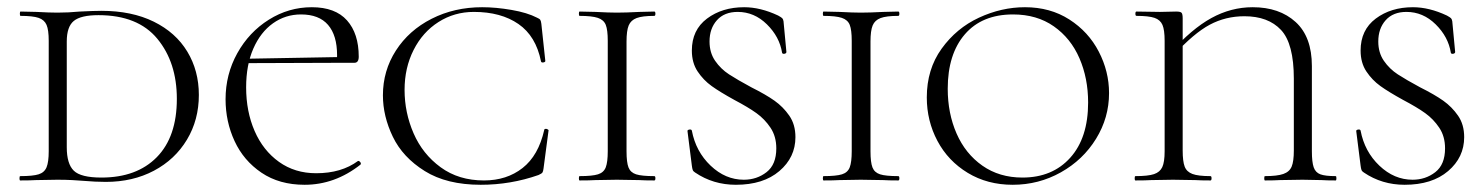

<svg xmlns="http://www.w3.org/2000/svg" viewBox="-20 -500 4113 532"><path d="M210 1Q198 0 180 -1Q162 -2 139 -2L80 -1Q64 0 36 0Q34 0 34 -6Q34 -12 36 -12Q71 -12 87 -17Q103 -22 109 -36.5Q115 -51 115 -81V-387Q115 -417 109 -431Q103 -445 87 -450.5Q71 -456 37 -456Q35 -456 35 -462Q35 -468 37 -468L81 -467Q117 -465 139 -465Q170 -465 201 -468Q241 -470 261 -470Q345 -470 406 -440Q467 -410 499 -357Q531 -304 531 -237Q531 -168 498 -113Q465 -58 406.5 -27Q348 4 273 4Q245 4 210 1ZM470 -226Q470 -327 416 -392.5Q362 -458 253 -458Q204 -458 184.5 -442Q165 -426 165 -385V-92Q165 -46 184.5 -27Q204 -8 261 -8Q359 -8 414.5 -64.5Q470 -121 470 -226Z M605 -225Q605 -294 637.5 -352.5Q670 -411 725 -445.5Q780 -480 844 -480Q909 -480 941.5 -443.5Q974 -407 974 -343Q974 -326 962 -326H913Q914 -333 914 -347Q914 -402 889 -431Q864 -460 814 -460Q771 -460 736.5 -435.5Q702 -411 682 -365.5Q662 -320 662 -258Q662 -191 685.5 -137Q709 -83 753 -51.5Q797 -20 856 -20Q926 -20 972 -54H973Q976 -54 978.5 -50.5Q981 -47 979 -44Q908 12 824 12Q754 12 704.5 -21.5Q655 -55 630 -109Q605 -163 605 -225ZM648 -337 925 -342V-326L649 -325Z M1468 -451Q1475 -448 1477 -445Q1479 -442 1480 -434L1491 -331Q1491 -328 1485.5 -327Q1480 -326 1479 -330Q1465 -400 1416.5 -433.5Q1368 -467 1293 -467Q1239 -467 1195 -439Q1151 -411 1126 -361.5Q1101 -312 1101 -251Q1101 -188 1126 -130.5Q1151 -73 1201 -36.5Q1251 0 1321 0Q1384 0 1428 -34.5Q1472 -69 1488 -140Q1488 -143 1493 -143Q1495 -143 1497.5 -141.5Q1500 -140 1500 -139L1486 -33Q1485 -25 1483 -22Q1481 -19 1472 -15Q1395 12 1312 12Q1218 12 1157 -26Q1096 -64 1068.5 -121Q1041 -178 1041 -236Q1041 -304 1077 -360Q1113 -416 1176 -448Q1239 -480 1316 -480Q1354 -480 1397.5 -472.5Q1441 -465 1468 -451Z M1793 -12Q1796 -12 1796 -6Q1796 0 1793 0Q1766 0 1751 -1L1689 -2L1630 -1Q1614 0 1586 0Q1584 0 1584 -6Q1584 -12 1586 -12Q1621 -12 1637 -17Q1653 -22 1658.5 -36.5Q1664 -51 1664 -81V-387Q1664 -417 1658.5 -431Q1653 -445 1636.5 -450.5Q1620 -456 1586 -456Q1584 -456 1584 -462Q1584 -468 1586 -468L1630 -467Q1668 -465 1689 -465Q1714 -465 1752 -467L1793 -468Q1796 -468 1796 -462Q1796 -456 1793 -456Q1760 -456 1744 -450Q1728 -444 1722 -429.5Q1716 -415 1716 -385V-81Q1716 -50 1721.5 -36Q1727 -22 1742.5 -17Q1758 -12 1793 -12Z M2062 -258Q2102 -238 2126 -221Q2150 -204 2167 -179.5Q2184 -155 2184 -120Q2184 -64 2139.5 -26Q2095 12 2019 12Q1956 12 1906 -22Q1901 -25 1899.5 -29Q1898 -33 1897 -41L1885 -136Q1884 -140 1890 -141Q1896 -142 1897 -138Q1908 -80 1949 -41Q1990 -2 2041 -2Q2077 -2 2104 -23Q2131 -44 2131 -89Q2131 -122 2115 -146Q2099 -170 2076 -186.5Q2053 -203 2015 -223Q1975 -245 1952 -261.5Q1929 -278 1913 -302Q1897 -326 1897 -360Q1897 -417 1939 -448.5Q1981 -480 2042 -480Q2087 -480 2136 -457Q2145 -452 2147.5 -449.5Q2150 -447 2151 -441L2159 -356Q2159 -352 2153.5 -351Q2148 -350 2147 -354Q2140 -398 2105 -432.5Q2070 -467 2024 -467Q1987 -467 1966.5 -444Q1946 -421 1946 -385Q1946 -354 1961.5 -331.5Q1977 -309 2000 -294Q2023 -279 2062 -258Z M2469 -12Q2472 -12 2472 -6Q2472 0 2469 0Q2442 0 2427 -1L2365 -2L2306 -1Q2290 0 2262 0Q2260 0 2260 -6Q2260 -12 2262 -12Q2297 -12 2313 -17Q2329 -22 2334.5 -36.5Q2340 -51 2340 -81V-387Q2340 -417 2334.5 -431Q2329 -445 2312.5 -450.5Q2296 -456 2262 -456Q2260 -456 2260 -462Q2260 -468 2262 -468L2306 -467Q2344 -465 2365 -465Q2390 -465 2428 -467L2469 -468Q2472 -468 2472 -462Q2472 -456 2469 -456Q2436 -456 2420 -450Q2404 -444 2398 -429.5Q2392 -415 2392 -385V-81Q2392 -50 2397.5 -36Q2403 -22 2418.5 -17Q2434 -12 2469 -12Z M2548 -230Q2548 -308 2589 -365Q2630 -422 2692.5 -451Q2755 -480 2820 -480Q2890 -480 2943 -446Q2996 -412 3024.5 -357Q3053 -302 3053 -242Q3053 -174 3017 -115.5Q2981 -57 2919.5 -22.5Q2858 12 2786 12Q2716 12 2661.5 -21Q2607 -54 2577.5 -109.5Q2548 -165 2548 -230ZM2995 -216Q2995 -283 2971 -338.5Q2947 -394 2900 -427Q2853 -460 2787 -460Q2701 -460 2653.5 -405Q2606 -350 2606 -254Q2606 -186 2630.5 -130Q2655 -74 2702 -41Q2749 -8 2813 -8Q2896 -8 2945.5 -63Q2995 -118 2995 -216Z M3334 -12Q3337 -12 3337 -6Q3337 0 3334 0Q3307 0 3292 -1L3230 -2L3170 -1Q3154 0 3126 0Q3124 0 3124 -6Q3124 -12 3126 -12Q3161 -12 3177.5 -17.5Q3194 -23 3200.5 -37Q3207 -51 3207 -81V-387Q3207 -417 3201 -431Q3195 -445 3179 -450.5Q3163 -456 3129 -456Q3126 -456 3126 -462Q3126 -468 3129 -468L3194 -467L3239 -468Q3251 -468 3254 -464.5Q3257 -461 3257 -449V-83Q3257 -53 3262.5 -38.5Q3268 -24 3284 -18Q3300 -12 3334 -12ZM3451 -480Q3525 -480 3570 -439Q3615 -398 3615 -317V-81Q3615 -51 3620 -36.5Q3625 -22 3638.5 -17Q3652 -12 3681 -12Q3683 -12 3683 -6Q3683 0 3681 0Q3656 0 3642 -1L3589 -2L3526 -1Q3511 0 3485 0Q3483 0 3483 -6Q3483 -12 3485 -12Q3519 -12 3536 -18Q3553 -24 3559 -38.5Q3565 -53 3565 -83V-282Q3565 -379 3529.5 -417Q3494 -455 3428 -455Q3376 -455 3332 -431.5Q3288 -408 3232 -347L3223 -354Q3282 -420 3336.5 -450Q3391 -480 3451 -480Z M3915 -258Q3955 -238 3979 -221Q4003 -204 4020 -179.5Q4037 -155 4037 -120Q4037 -64 3992.5 -26Q3948 12 3872 12Q3809 12 3759 -22Q3754 -25 3752.5 -29Q3751 -33 3750 -41L3738 -136Q3737 -140 3743 -141Q3749 -142 3750 -138Q3761 -80 3802 -41Q3843 -2 3894 -2Q3930 -2 3957 -23Q3984 -44 3984 -89Q3984 -122 3968 -146Q3952 -170 3929 -186.5Q3906 -203 3868 -223Q3828 -245 3805 -261.5Q3782 -278 3766 -302Q3750 -326 3750 -360Q3750 -417 3792 -448.5Q3834 -480 3895 -480Q3940 -480 3989 -457Q3998 -452 4000.5 -449.5Q4003 -447 4004 -441L4012 -356Q4012 -352 4006.5 -351Q4001 -350 4000 -354Q3993 -398 3958 -432.5Q3923 -467 3877 -467Q3840 -467 3819.5 -444Q3799 -421 3799 -385Q3799 -354 3814.5 -331.5Q3830 -309 3853 -294Q3876 -279 3915 -258Z"/></svg>

Font: Cormorant Unicase Light
Style: Regular
Weight: 300
Designer: Christian Thalmann (Catharsis Fonts)
Foundry: Catharsis Fonts
Version: Version 4.000